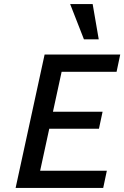

<svg xmlns="http://www.w3.org/2000/svg" viewBox="-20 -927 613 947"><path d="M489 0H57L200 -658H573L555 -573H284L178 -85H507ZM152 -292 170 -376H486L468 -292ZM394 -733 326 -907H437L467 -733Z"/></svg>

Font: Ysabeau Infant SemiBold
Style: Italic
Weight: 600
Italic angle: -12°
Designer: Christian Thalmann (Catharsis Fonts)
Version: Version 2.002; featfreeze: ss01,ss02,lnum